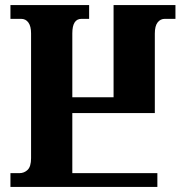

<svg xmlns="http://www.w3.org/2000/svg" viewBox="-20 -734 728 754"><path d="M21 0V-54H56Q75 -54 88.5 -67Q102 -80 102 -113V-603Q102 -631 91.5 -645.5Q81 -660 63 -660H21V-714H330V-660H300Q264 -660 264 -603V-352H426V-714H669V-660H627Q610 -660 599 -646Q588 -632 588 -602V-290H264V-54H598V0Z"/></svg>

Font: Noto Serif Georgian Condensed ExtraBold
Style: Regular
Weight: 800
Width: 3
Designer: Monotype Design Team, Akaki Razmadze
Foundry: Google LLC
Version: Version 2.003; ttfautohint (v1.8.4.7-5d5b)